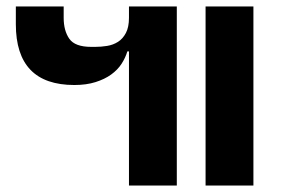

<svg xmlns="http://www.w3.org/2000/svg" viewBox="-20 -574 873 594"><path d="M379 -415H374Q368 -395 356 -376.5Q344 -358 324 -343.5Q304 -329 275.5 -320Q247 -311 210 -311Q29 -311 29 -499V-554H177V-519Q177 -479 194.5 -454Q212 -429 262 -429H275Q293 -429 311.5 -432Q330 -435 345 -444.5Q360 -454 369.5 -472Q379 -490 379 -519V-554H527V0H379ZM616 -554H764V0H616Z"/></svg>

Font: IBM Plex Sans Thai
Style: Bold
Weight: 700
Designer: Mike Abbink, Paul van der Laan, Pieter van Rosmalen, Ben Mitchell, Mark Frömberg
Foundry: Bold Monday
Version: Version 1.2